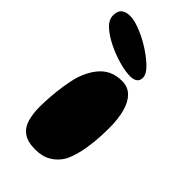

<svg xmlns="http://www.w3.org/2000/svg" viewBox="-232 -692 776 776"><g transform="rotate(45 155.5 -304.0)"><path d="M135 22.5Q91.5 22.5 67.8 5.8Q44 -11 34.8 -41.5Q25.5 -72 25.5 -113Q25.5 -127.5 26.2 -142.5Q27 -157.5 28 -172.5Q29 -187.5 30.8 -202.8Q32.5 -218 34.8 -233.2Q37 -248.5 39.8 -263.2Q42.5 -278 46 -291.5Q63.5 -352.5 97.8 -387.2Q132 -422 187.5 -422Q221.5 -422 243.2 -400.2Q265 -378.5 275.2 -339.8Q285.5 -301 285.5 -250Q285.5 -229 284.5 -208.2Q283.5 -187.5 281.5 -168.2Q279.5 -149 276.5 -130.8Q273.5 -112.5 269.2 -96.2Q265 -80 260 -65.8Q255 -51.5 248.5 -39.5Q231 -10.5 203 6Q175 22.5 135 22.5ZM198 -458Q169 -458 131.2 -468.8Q93.5 -479.5 59 -496.5Q22 -514.5 -2 -536.5Q-26 -558.5 -26 -584Q-26 -609 -12.5 -620Q1 -631 24.5 -631Q47 -631 77.8 -619.5Q108.5 -608 138 -591Q179.5 -566.5 208.8 -539.5Q238 -512.5 238 -490.5Q238 -473 226.5 -465.5Q215 -458 198 -458Z"/></g></svg>

Font: Gluten
Style: Bold
Weight: 700
Designer: Tyler Finck
Foundry: Etcetera Type Company
Version: Version 1.204